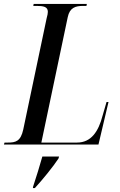

<svg xmlns="http://www.w3.org/2000/svg" viewBox="-47 -734 608 975"><path d="M-27 0H453L504 -216H494L474 -147C453 -66 416 -10 344 -10H163L297 -647C307 -695 336 -704 375 -704H392L394 -714H124L122 -704H139C173 -704 196 -700 196 -674C196 -667 194 -655 190 -642L71 -76C58 -16 32 -10 -7 -10H-24ZM121 214 120 221H130C168 180 224 111 250 71L253 61H168C154 110 139 160 121 214Z"/></svg>

Font: Noto Serif Display Condensed Medium
Style: Italic
Weight: 500
Width: 3
Italic angle: -12°
Designer: Monotype Design Team
Foundry: Monotype Imaging Inc.
Version: Version 2.009